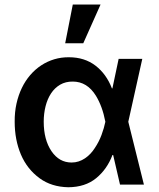

<svg xmlns="http://www.w3.org/2000/svg" viewBox="-20 -801 688 833"><path d="M275.9 11.4Q203.5 9.9 152.3 -27.3Q97.7 -67.1 70.7 -130.7Q43.7 -194.6 43.7 -272.7Q43.3 -314.3 51.5 -351.2Q59.7 -388.1 74.8 -419.4Q89.8 -450.6 111.3 -475.5Q132.8 -500.4 159.1 -517.6Q185.4 -534.8 215.7 -543.9Q246.1 -552.9 279.1 -552.6Q346.6 -552.6 394.2 -516.3Q441.4 -480.1 465.6 -417.6H467.7L494.7 -545.5H597.3L536.6 -272.7L604.4 0H500.7L470.9 -128.6H468Q444.6 -66.8 397.4 -28.1Q349.8 11 275.9 11.4ZM290.5 -95.9Q306.8 -95.9 321.4 -100.7Q335.9 -105.5 348.5 -114Q361.2 -122.5 372 -133.9Q382.8 -145.2 391.3 -158.7Q409.4 -185.7 420.5 -215.6Q431.5 -245.4 436.8 -271.3L437.1 -272.7L436.8 -274.1Q424.4 -339.1 396.3 -385.3Q358.3 -447.1 295.8 -447.1Q264.6 -447.4 240.9 -433.6Q217.3 -419.7 201.5 -395.8Q185.7 -371.8 177.7 -340Q169.7 -308.2 169.7 -273.1Q169.7 -194.6 203.5 -144.9Q236.9 -95.9 290.5 -95.9ZM341.3 -613.3H262.8L295.8 -781.2H416.2Z"/></svg>

Font: Linik Sans SemiBold
Style: Regular
Weight: 600
Designer: Fonts by Rasmus Andersson / Changes by Cristiano Sobral with parts from Marc Monis
Foundry: rsms
Version: Version 3.020; ttfautohint (v1.6)